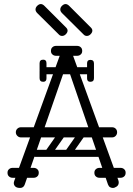

<svg xmlns="http://www.w3.org/2000/svg" viewBox="-20 -926 654 946"><path d="M536 0Q529 0 522.5 -3.5Q516 -7 512 -17L324 -564Q320 -578 317 -583Q314 -588 308 -588Q300 -588 292 -564L102 -17Q96 0 79 0Q63 0 55.5 -7Q48 -14 48 -24Q48 -28 50 -34L276 -656Q278 -662 281 -662Q284 -662 295.5 -662Q307 -662 319 -662Q331 -662 333 -662Q336 -662 338 -657L563 -38Q565 -32 565 -27Q565 -14 555 -7Q545 0 536 0ZM83 -249Q73 -249 65.5 -256.5Q58 -264 58 -274Q58 -285 65.5 -292Q73 -299 83 -299H532Q543 -299 550 -292Q557 -285 557 -274Q557 -264 550 -256.5Q543 -249 532 -249ZM17 -75Q17 -86 24 -92Q31 -99 43 -99H92Q104 -99 111 -93Q118 -86 118 -75Q118 -63 111 -56Q104 -50 92 -50H43Q31 -50 24 -57Q17 -63 17 -75ZM171 -75Q171 -63 164 -57Q157 -50 145 -50H96Q85 -50 77 -56Q70 -63 70 -75Q70 -86 77 -93Q85 -99 96 -99H145Q157 -99 164 -92Q171 -86 171 -75ZM445 -75Q445 -86 452 -92Q459 -99 471 -99H520Q532 -99 539 -93Q546 -86 546 -75Q546 -63 539 -56Q532 -50 520 -50H471Q459 -50 452 -57Q445 -63 445 -75ZM599 -75Q599 -63 592 -57Q585 -50 573 -50H524Q513 -50 505 -56Q498 -63 498 -75Q498 -86 505 -93Q513 -99 524 -99H573Q585 -99 592 -92Q599 -86 599 -75ZM231 -675Q231 -687 238 -693Q245 -700 257 -700H306Q318 -700 325 -694Q332 -687 332 -675Q332 -664 325 -657Q318 -651 306 -651H257Q245 -651 238 -658Q231 -664 231 -675ZM385 -675Q385 -664 378 -658Q371 -651 359 -651H310Q299 -651 291 -657Q284 -664 284 -675Q284 -687 291 -694Q299 -700 310 -700H359Q371 -700 378 -693Q385 -687 385 -675ZM428 -577Q428 -560 411 -560H207Q190 -560 190 -577Q190 -595 206 -595H410Q428 -595 428 -577ZM425 -523Q409 -523 409 -540V-574Q409 -583 413 -587Q417 -591 426 -591Q436 -591 440 -587Q443 -584 443 -575V-541Q443 -523 425 -523ZM425 -631Q443 -631 443 -613V-579Q443 -570 440 -567Q436 -563 426 -563Q417 -563 413 -567Q409 -571 409 -580V-614Q409 -631 425 -631ZM209 -540Q209 -523 193 -523Q175 -523 175 -541V-575Q175 -584 178 -587Q182 -591 192 -591Q201 -591 205 -587Q209 -583 209 -574ZM175 -614Q175 -632 193 -632Q209 -632 209 -615V-581Q209 -572 205 -568Q201 -564 192 -564Q182 -564 178 -568Q175 -571 175 -580ZM306 -159Q293 -169 302 -182L368 -276Q377 -290 393 -279Q406 -269 397 -256L331 -162Q327 -157 320.5 -155.5Q314 -154 306 -159ZM208 -159Q195 -169 204 -182L270 -276Q279 -290 295 -279Q308 -269 299 -256L233 -162Q229 -157 222.5 -155.5Q216 -154 208 -159ZM504 -266Q504 -249 487 -249H155Q138 -249 138 -266Q138 -284 154 -284H486Q504 -284 504 -266ZM504 -170Q504 -153 487 -153H155Q138 -153 138 -170Q138 -188 154 -188H486Q504 -188 504 -170ZM271 -755 164 -861Q155 -870 155 -879Q155 -889 163 -897Q172 -906 181 -906Q190 -906 199 -897L306 -790Q313 -783 313 -775Q313 -766 304 -757Q296 -749 286 -749Q277 -749 271 -755ZM393 -755 286 -861Q277 -870 277 -879Q277 -889 285 -897Q294 -906 303 -906Q312 -906 321 -897L428 -790Q435 -783 435 -775Q435 -766 426 -757Q418 -749 408 -749Q399 -749 393 -755Z"/></svg>

Font: Agu Display
Style: Regular
Weight: 400
Designer: Oluwaseun Badejo
Version: Version 1.103